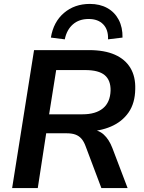

<svg xmlns="http://www.w3.org/2000/svg" viewBox="-20 -961 738 981"><path d="M42 0 154 -705H435Q514 -705 567 -681.5Q620 -658 646.5 -613.5Q673 -569 671 -506Q670 -434 637 -386.5Q604 -339 547 -314.5Q490 -290 418 -289V-300H441Q483 -298 510 -273.5Q537 -249 554 -205L632 0H498L417 -215Q408 -239 395.5 -253Q383 -267 365 -273.5Q347 -280 320 -280H216L173 0ZM231 -377H402Q469 -377 506 -407.5Q543 -438 545 -498Q546 -551 515 -577Q484 -603 415 -603H267ZM311 -760 240 -769Q253 -849 307 -895Q361 -941 439 -941Q490 -941 528 -920Q566 -899 586.5 -860Q607 -821 606 -769L532 -760Q534 -809 507.5 -836.5Q481 -864 433 -864Q384 -864 352.5 -836.5Q321 -809 311 -760Z"/></svg>

Font: Nunito Sans 11pt
Style: Bold Italic
Weight: 700
Italic angle: -9°
Version: Version 3.101;gftools[0.9.27]